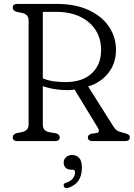

<svg xmlns="http://www.w3.org/2000/svg" viewBox="-20 -720 682 980"><path d="M572 -465.5Q572 -397.5 533.5 -348Q495 -298.5 430 -278.5L560.5 -72Q569 -58.5 580 -52.5Q591 -46.5 606.5 -43Q628 -38 635.2 -33.2Q642.5 -28.5 642.5 -19Q642.5 0 619 0H452Q428.5 0 428.5 -19Q428.5 -32.5 447 -37.5L472.5 -41Q493 -44.5 479 -68.5L360.5 -263Q352 -261.5 342.8 -260.8Q333.5 -260 323 -260Q293 -260 260 -265Q227 -270 198.5 -280.5V-84Q198.5 -52 230 -45.5L264.5 -40Q285 -34.5 285 -19Q285 0 261 0H68.5Q45 0 45 -19Q45 -34.5 65.5 -40.5L92.5 -46Q126 -53.5 126 -84V-616Q126 -646.5 92.5 -654L65.5 -659.5Q45 -665.5 45 -681Q45 -700 68.5 -700H268.5Q364.5 -700 432.2 -668.8Q500 -637.5 536 -584.2Q572 -531 572 -465.5ZM198.5 -659.5V-320Q228.5 -307.5 260.5 -304.2Q292.5 -301 314 -301Q399.5 -301 447.8 -345Q496 -389 496 -466Q496 -521.5 468.8 -565.2Q441.5 -609 390 -634.2Q338.5 -659.5 266 -659.5ZM342 146Q324.5 146 314.8 135.8Q305 125.5 305 110Q305 93 317.5 82Q330 71 348.5 71Q369.5 71 383.8 85.8Q398 100.5 398 135.5Q398 217.5 327 239Q310 243.5 305.5 230.5Q301.5 217 317.5 212.5Q340.5 205 351.8 190.5Q363 176 363 159.5Q363 146 350 146Z"/></svg>

Font: Fraunces 72pt S100 Light
Style: Regular
Weight: 300
Version: Version 1.000; ttfautohint (v1.8.3)